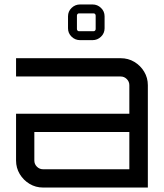

<svg xmlns="http://www.w3.org/2000/svg" viewBox="-20 -841 734 861"><path d="M173 0Q140 0 112.5 -16.5Q85 -33 68.5 -60.5Q52 -88 52 -121V-331H560V-459Q560 -475 548.5 -486.5Q537 -498 521 -498H52V-580H521Q555 -580 582.5 -563.5Q610 -547 626.5 -519.5Q643 -492 643 -459V0ZM173 -82H560V-249H134V-121Q134 -105 145.5 -93.5Q157 -82 173 -82ZM339 -661Q317 -661 301 -676.5Q285 -692 285 -714V-768Q285 -790 301 -805.5Q317 -821 339 -821H395Q417 -821 433 -805.5Q449 -790 449 -768V-714Q449 -692 433 -676.5Q417 -661 395 -661ZM334 -701H400Q404 -701 406.5 -704Q409 -707 409 -711V-771Q409 -775 406.5 -778Q404 -781 400 -781H334Q330 -781 327.5 -778Q325 -775 325 -771V-711Q325 -707 327.5 -704Q330 -701 334 -701Z"/></svg>

Font: Orbitron
Style: Regular
Weight: 400
Designer: Matt McInerney
Foundry: The League of Moveable Type
Version: Version 2.001